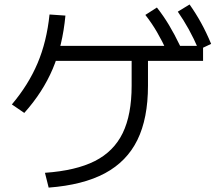

<svg xmlns="http://www.w3.org/2000/svg" viewBox="-20 -814 978 861"><path d="M570.3 -429.7V-576.2H643.6V-429.7Q643.6 -283.2 596.2 -186.5Q548.8 -89.8 450.7 -37.1Q352.5 15.6 198.2 27.3L181.6 -39.1Q320.3 -48.8 405.3 -91.8Q490.2 -134.8 530.3 -217.3Q570.3 -299.8 570.3 -429.7ZM202.1 -749 273.4 -744.1Q260.7 -609.4 216.3 -504.9Q171.9 -400.4 88.9 -307.6L33.2 -345.7Q107.4 -433.6 148.4 -530.3Q189.5 -627 202.1 -749ZM200.2 -608.4H890.6V-541H200.2ZM631.8 -747.1 683.6 -780.3Q712.9 -743.2 737.8 -701.7Q762.7 -660.2 788.1 -607.4L731.4 -578.1Q707 -630.9 683.6 -670.9Q660.2 -710.9 631.8 -747.1ZM777.3 -761.7 830.1 -793.9Q858.4 -753.9 881.8 -711.4Q905.3 -668.9 926.8 -617.2L871.1 -590.8Q848.6 -642.6 826.2 -683.1Q803.7 -723.6 777.3 -761.7Z"/></svg>

Font: WEMIX Pretendard Variable
Style: Regular
Weight: 400
Designer: Base glyphs from Inter by Rasmus Andersson; Hangeul glyphs from Noto Sans CJK(Source Han Sans) by Jang Soo-young and Kan
Foundry: Kil Hyung-jin
Version: Version 1.000;Glyphs 3.2 (3208)